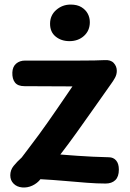

<svg xmlns="http://www.w3.org/2000/svg" viewBox="-20 -807 569 840"><path d="M87 -430Q58 -430 45.5 -446Q33 -462 34 -490Q35 -515 50.5 -528.5Q66 -542 90 -542Q175 -542 233 -542Q291 -542 329 -542Q367 -542 392.5 -542.5Q418 -543 437 -544Q464 -546 477.5 -531.5Q491 -517 491 -497Q491 -481 483 -466.5Q475 -452 466 -440Q425 -382 387 -328Q349 -274 313.5 -224.5Q278 -175 244 -131Q283 -128 317 -125.5Q351 -123 385 -121.5Q419 -120 456 -119Q476 -119 488 -105Q500 -91 500 -65Q500 -34 484.5 -19Q469 -4 442 -4Q404 -4 359 -7.5Q314 -11 263 -15.5Q212 -20 157 -23Q143 -5 121.5 5Q100 15 77 13Q54 11 39.5 -3.5Q25 -18 25 -40Q25 -63 39.5 -81Q54 -99 75 -118Q93 -142 112 -167Q131 -192 151 -219Q171 -246 190 -273.5Q209 -301 227.5 -327.5Q246 -354 263.5 -380Q281 -406 297 -429ZM284 -627Q248 -627 223.5 -647Q199 -667 199 -703Q199 -740 226 -763.5Q253 -787 289 -787Q318 -787 336.5 -775.5Q355 -764 364 -747Q373 -730 373 -710Q373 -673 347.5 -650Q322 -627 284 -627Z"/></svg>

Font: Playpen Sans SemiBold
Style: Regular
Weight: 600
Designer: Laura Meseguer, Veronika Burian, José Scaglione
Foundry: TypeTogether
Version: Version 1.001